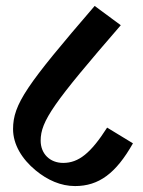

<svg xmlns="http://www.w3.org/2000/svg" viewBox="-20 -651 482 647"><path d="M233 -24C313 -24 371 -67 428 -168L341 -221C286 -135 245 -102 193 -102C148 -102 117 -133 117 -177C117 -243 161 -305 387 -566L299 -631C70 -365 24 -300 24 -216C24 -164 54 -115 100 -77C140 -44 185 -24 233 -24Z"/></svg>

Font: Noto Serif Devanagari Condensed SemiBold
Style: Regular
Weight: 600
Width: 3
Designer: Universal Thirst, Indian Type Foundry and the Monotype Design Team
Foundry: Monotype Imaging Inc.
Version: Version 2.004